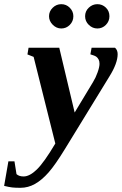

<svg xmlns="http://www.w3.org/2000/svg" viewBox="-120 -689 587 925"><path d="M446.8 -428.2Q446.8 -384.3 407.2 -320.8L192.9 28.8Q146 105.5 114 141.8Q82 178.2 48.8 197Q15.6 215.8 -21.5 215.8Q-46.4 215.8 -61.3 214.1Q-76.2 212.4 -100.1 206.5L-79.6 88.4H-50.3L-40.5 149.9Q-28.3 161.1 -6.3 161.1Q22.9 161.1 57.6 127.4Q92.3 93.8 146.5 2.4L42 -415L12.2 -426.8L17.6 -459H165.5L239.7 -147L328.1 -293.5Q341.3 -314.9 350.3 -340.6Q359.4 -366.2 359.4 -381.3Q359.4 -394 355.2 -402.1Q351.1 -410.2 344.2 -415.5Q337.4 -420.9 315.4 -427.2L321.3 -459H434.1Q446.8 -447.8 446.8 -428.2ZM349.1 -551.8Q325.7 -551.8 307.9 -569.1Q290 -586.4 290 -610.8Q290 -635.3 307.9 -652.1Q325.7 -668.9 349.1 -668.9Q373 -668.9 390.1 -652.3Q407.2 -635.7 407.2 -610.8Q407.2 -586.4 390.1 -569.1Q373 -551.8 349.1 -551.8ZM175.3 -551.8Q151.9 -551.8 134 -569.8Q116.2 -587.9 116.2 -610.8Q116.2 -634.3 133.8 -651.6Q151.4 -668.9 175.3 -668.9Q199.2 -668.9 216.3 -651.6Q233.4 -634.3 233.4 -610.8Q233.4 -586.4 216.3 -569.1Q199.2 -551.8 175.3 -551.8Z"/></svg>

Font: Tinos
Style: Bold Italic
Weight: 700
Italic angle: -16.333°
Designer: Steve Matteson
Foundry: Monotype Imaging Inc.
Version: Version 1.23